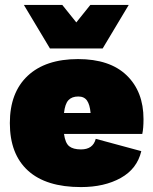

<svg xmlns="http://www.w3.org/2000/svg" viewBox="-20 -750 623 780"><path d="M558 -206H240Q245 -169 261 -156Q277 -143 309 -143Q358 -143 369 -186L554 -136Q537 -64 470.5 -27Q404 10 309 10Q167 10 93.5 -57Q20 -124 20 -250Q20 -374 92.5 -442Q165 -510 297 -510Q426 -510 494.5 -444Q563 -378 563 -266Q563 -228 558 -206ZM240 -291H348Q345 -325 333.5 -341.5Q322 -358 298 -358Q272 -358 258 -343Q244 -328 240 -291ZM397 -553H183L77 -730H233L290 -659L347 -730H503Z"/></svg>

Font: Work Sans Black
Style: Regular
Weight: 900
Designer: Wei Huang
Foundry: Wei Huang
Version: Version 1.500